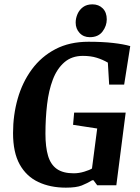

<svg xmlns="http://www.w3.org/2000/svg" viewBox="-20 -852 644 883"><path d="M283 11Q211 11 156 -15Q101 -41 70.5 -96Q40 -151 40 -240Q40 -323 61.5 -398.5Q83 -474 126.5 -533Q170 -592 235 -626Q300 -660 387 -660Q451 -660 499.5 -654.5Q548 -649 579 -640L551 -463H482L476 -564Q452 -578 424.5 -586.5Q397 -595 361 -595Q310 -595 276 -565.5Q242 -536 223 -486Q204 -436 196.5 -371.5Q189 -307 189 -237Q189 -176 201 -135.5Q213 -95 241.5 -75Q270 -55 319 -55Q343 -55 367.5 -62.5Q392 -70 403 -77L427 -261L316 -278L321 -334H558L515 0H427L410 -23H404Q381 -9 356 1Q331 11 283 11ZM393 -681Q364 -681 346 -700.5Q328 -720 328 -748Q328 -768 336.5 -787.5Q345 -807 362 -819.5Q379 -832 405 -832Q434 -832 452.5 -813.5Q471 -795 471 -763Q471 -733 451.5 -707Q432 -681 393 -681Z"/></svg>

Font: Faustina Light
Style: Bold Italic
Weight: 700
Italic angle: -8°
Version: Version 1.200